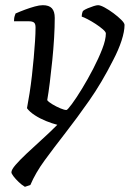

<svg xmlns="http://www.w3.org/2000/svg" viewBox="-20 -520 501 740"><path d="M76 200Q64 193 52 181.5Q40 170 32 159.5Q24 149 24 144Q24 134 40 115.5Q56 97 82.5 72Q109 47 140 19Q171 -9 201 -39Q181 -44 157.5 -53.5Q134 -63 114 -76Q94 -89 84 -103Q89 -129 94 -161Q99 -193 103 -228Q107 -263 110 -297Q113 -331 115 -361Q117 -391 117 -414Q117 -429 110.5 -433.5Q104 -438 91 -438H34Q34 -442 34.5 -448Q35 -454 37 -459.5Q39 -465 40 -468Q58 -476 77 -483Q96 -490 114 -495Q132 -500 145 -500Q169 -500 180 -488Q191 -476 191 -451Q191 -416 188.5 -373.5Q186 -331 181.5 -287Q177 -243 172 -202.5Q167 -162 162 -134Q167 -127 182 -118Q197 -109 212.5 -102.5Q228 -96 236 -96Q240 -96 257 -119Q274 -142 296 -178Q318 -214 339 -254.5Q360 -295 374 -331Q388 -367 388 -391Q388 -397 376.5 -407Q365 -417 349 -427.5Q333 -438 317.5 -446Q302 -454 295 -456Q295 -462 296.5 -468.5Q298 -475 300 -478Q306 -483 318 -488Q330 -493 341 -496.5Q352 -500 358 -500Q367 -500 383.5 -491Q400 -482 417.5 -469Q435 -456 447.5 -443.5Q460 -431 460 -424Q460 -399 448.5 -363.5Q437 -328 416 -288Q372 -201 324 -132.5Q276 -64 232 -7.5Q188 49 152.5 97.5Q117 146 97 193Z"/></svg>

Font: Texturina 12pt ExtraLight
Style: Italic
Weight: 250
Italic angle: -11°
Designer: Guillermo Torres Carreño
Foundry: Omnibus-Type
Version: Version 1.002